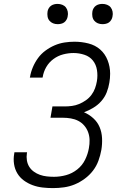

<svg xmlns="http://www.w3.org/2000/svg" viewBox="-20 -957 640 985"><path d="M252 8Q225 8 198.5 5Q172 2 147.5 -7Q123 -16 102.5 -31Q82 -46 69 -67.5Q56 -89 52 -115.5Q48 -142 53 -169L54 -176H119L118 -171Q115 -152 118 -134Q121 -116 130 -101.5Q139 -87 153.5 -76.5Q168 -66 185 -60Q202 -54 220.5 -52Q239 -50 257 -50Q288 -50 319 -58.5Q350 -67 376 -87.5Q402 -108 416.5 -137.5Q431 -167 436 -197Q440 -218 439.5 -239Q439 -260 432 -279Q425 -298 412 -313Q399 -328 381.5 -337Q364 -346 343.5 -349.5Q323 -353 302 -353H239L249 -411H312Q330 -411 349 -413.5Q368 -416 386 -423.5Q404 -431 420.5 -442.5Q437 -454 449 -470Q461 -486 467.5 -504Q474 -522 477 -540Q482 -569 477.5 -597.5Q473 -626 456.5 -646.5Q440 -667 413 -676Q386 -685 357 -685Q331 -685 304 -678Q277 -671 254 -654Q231 -637 217 -612.5Q203 -588 199 -561L198 -559H133L134 -562Q138 -587 148.5 -612Q159 -637 175 -659Q191 -681 213.5 -697.5Q236 -714 260.5 -724.5Q285 -735 311 -739Q337 -743 362 -743Q399 -743 434 -734Q469 -725 494 -703Q519 -681 532 -648Q545 -615 545 -579Q545 -567 544 -556Q543 -545 541 -533Q537 -508 527.5 -483.5Q518 -459 500 -438.5Q482 -418 458.5 -404Q435 -390 411 -381Q437 -370 458.5 -350.5Q480 -331 491 -305Q502 -279 503.5 -248.5Q505 -218 500 -188Q495 -160 485 -132.5Q475 -105 457 -81.5Q439 -58 414.5 -40Q390 -22 363.5 -11Q337 0 308.5 4Q280 8 252 8ZM506 -833Q493 -833 482 -837.5Q471 -842 463.5 -851Q456 -860 454 -872.5Q452 -885 454 -898Q455 -906 460 -914.5Q465 -923 472.5 -928Q480 -933 488.5 -935Q497 -937 505 -937Q518 -937 529.5 -932.5Q541 -928 548 -919Q555 -910 557.5 -897.5Q560 -885 557 -872Q556 -864 551 -855.5Q546 -847 539 -842Q532 -837 523 -835Q514 -833 506 -833ZM276 -833Q263 -833 252 -837.5Q241 -842 233.5 -851Q226 -860 224 -872.5Q222 -885 224 -898Q225 -906 230 -914.5Q235 -923 242.5 -928Q250 -933 258.5 -935Q267 -937 275 -937Q288 -937 299.5 -932.5Q311 -928 318 -919Q325 -910 327.5 -897.5Q330 -885 327 -872Q326 -864 321 -855.5Q316 -847 309 -842Q302 -837 293 -835Q284 -833 276 -833Z"/></svg>

Font: Iosevka Light Extended Oblique
Style: Regular
Weight: 300
Width: 7
Italic angle: -9°
Monospace: yes
Designer: Belleve Invis
Foundry: Belleve Invis
Version: Version 32.5.0; ttfautohint (v1.8.4)